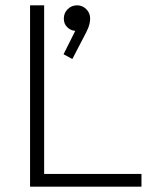

<svg xmlns="http://www.w3.org/2000/svg" viewBox="-20 -702 596 722"><path d="M93 0V-682H146V-48H512V0ZM252 -480 219 -498 263 -586Q246 -587 233 -599.5Q220 -612 220 -632Q220 -653 234.5 -667.5Q249 -682 270 -682Q290 -682 304.5 -667.5Q319 -653 319 -632Q319 -624 316.5 -612Q314 -600 305 -582Z"/></svg>

Font: Outfit ExtraLight
Style: Regular
Weight: 200
Designer: Rodrigo Fuenzalida
Foundry: fragTYPE
Version: Version 1.100; ttfautohint (v1.8.4.7-5d5b);gftools[0.9.27]